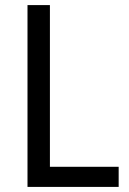

<svg xmlns="http://www.w3.org/2000/svg" viewBox="-20 -800 508 754"><path d="M88 -66H446V-145H176V-780H88Z"/></svg>

Font: Noto Sans Malayalam UI SemiCondensed
Style: Regular
Weight: 400
Width: 4
Designer: Jelle Bosma - Monotype Design Team
Foundry: Monotype Imaging Inc.
Version: Version 2.104